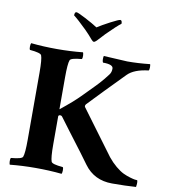

<svg xmlns="http://www.w3.org/2000/svg" viewBox="-92 -927 890 1012"><g transform="rotate(10 353.0 -421.0)"><path d="M352.5 -788.1Q377.9 -804.7 419.9 -826.7Q461.9 -848.6 469.7 -848.6Q479.5 -848.6 479.5 -830.1Q456.1 -812.5 405.3 -761.7Q401.4 -757.8 366.2 -719.7Q357.4 -710.9 351.6 -710.9Q346.7 -710.9 338.9 -719.7Q321.3 -741.2 296.9 -765.6Q249 -812.5 225.6 -830.1Q225.6 -848.6 235.4 -848.6Q243.2 -848.6 285.2 -826.7Q327.1 -804.7 352.5 -788.1ZM168 -639.6Q239.3 -639.6 305.7 -646.5Q308.6 -641.6 309.1 -628.4Q309.6 -615.2 305.7 -610.4Q248 -605.5 243.2 -592.8Q235.4 -573.2 235.4 -501V-329.1Q303.7 -383.8 336.9 -418Q347.7 -428.7 367.7 -449.2Q387.7 -469.7 396 -478Q404.3 -486.3 417.5 -500.5Q430.7 -514.6 441.4 -527.8Q452.1 -541 463.9 -556.6Q473.6 -569.3 473.6 -588.9Q473.6 -611.3 418.9 -611.3Q415 -617.2 415 -628.9Q415 -640.6 417 -646.5L543.9 -639.6Q601.6 -639.6 665 -646.5Q667 -641.6 667 -628.9Q667 -616.2 663.1 -612.3Q586.9 -603.5 552.7 -569.3Q442.4 -457 369.1 -379.9Q362.3 -371.1 366.2 -364.3L542 -127Q562.5 -101.6 585.9 -82Q609.4 -62.5 627.9 -53.7Q646.5 -44.9 665 -39.6Q683.6 -34.2 691.4 -33.2Q699.2 -32.2 704.1 -32.2Q707 -25.4 706.1 -12.2Q705.1 1 704.1 3.9Q647.5 7.8 576.2 7.8Q480.5 7.8 426.8 -65.4Q416 -81.1 383.3 -124.5Q350.6 -168 310.5 -220.7Q270.5 -273.4 254.9 -294.9Q251 -298.8 245.1 -298.8Q238.3 -298.8 235.4 -293V-141.6Q235.4 -69.3 243.2 -49.8Q248 -37.1 305.7 -32.2Q309.6 -27.3 309.1 -14.2Q308.6 -1 305.7 3.9Q239.3 -2.9 166 -2.9Q94.7 -2.9 28.3 3.9Q25.4 -1 24.9 -14.2Q24.4 -27.3 28.3 -32.2Q85.9 -37.1 90.8 -49.8Q98.6 -69.3 98.6 -141.6V-501Q98.6 -573.2 90.8 -592.8Q85.9 -605.5 28.3 -610.4Q24.4 -615.2 24.9 -628.4Q25.4 -641.6 28.3 -646.5Q94.7 -639.6 168 -639.6Z"/></g></svg>

Font: Crimson
Style: Bold
Weight: 700
Version: Version 0.8 ; ttfautohint (v1.00) -l 8 -r 50 -G 200 -x 14 -D